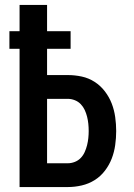

<svg xmlns="http://www.w3.org/2000/svg" viewBox="-20 -755 540 775"><path d="M59 0V-558H18V-629H59V-735H170V-629H265V-558H170V-452H254Q282 -452 310 -446Q338 -440 362 -424.5Q386 -409 403.5 -386Q421 -363 431 -337Q441 -311 445 -282.5Q449 -254 449 -226Q449 -198 445 -169.5Q441 -141 431 -115Q421 -89 403.5 -66Q386 -43 362 -28Q338 -13 310 -6.5Q282 0 254 0ZM170 -96H254Q268 -96 282 -101.5Q296 -107 306 -117.5Q316 -128 322 -141.5Q328 -155 331.5 -169Q335 -183 336.5 -197.5Q338 -212 338 -226Q338 -241 336.5 -255.5Q335 -270 331.5 -284Q328 -298 322 -311Q316 -324 306 -334.5Q296 -345 282 -350.5Q268 -356 254 -356H170Z"/></svg>

Font: Iosevka Term
Style: Bold
Weight: 700
Monospace: yes
Designer: Belleve Invis
Foundry: Belleve Invis
Version: Version 30.0.1